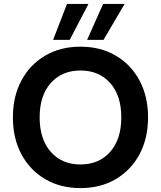

<svg xmlns="http://www.w3.org/2000/svg" viewBox="-20 -951 824 983"><path d="M392 12Q289 12 211 -34Q133 -80 89.5 -161.5Q46 -243 46 -350Q46 -457 89.5 -538.5Q133 -620 211 -666Q289 -712 392 -712Q495 -712 573 -666Q651 -620 694.5 -538.5Q738 -457 738 -350Q738 -243 694.5 -161.5Q651 -80 573 -34Q495 12 392 12ZM392 -109Q487 -109 544 -173.5Q601 -238 601 -350Q601 -462 544 -526Q487 -590 392 -590Q297 -590 240 -526Q183 -462 183 -350Q183 -238 240 -173.5Q297 -109 392 -109ZM426 -747 508 -931H618L510 -747ZM252 -747 323 -931H433L337 -747Z"/></svg>

Font: DM Sans
Style: Bold
Weight: 700
Designer: Colophon Foundry, Jonny Pinhorn
Foundry: Colophon Foundry
Version: Version 4.004; ttfautohint (v1.8.4.7-5d5b)